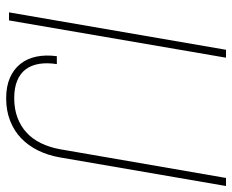

<svg xmlns="http://www.w3.org/2000/svg" viewBox="-86 -666 760 629"><g transform="rotate(90 294.5 -351.0)"><path d="M46.4 0H20L142.6 -710.9H168.5ZM562.5 -710.9H588.9L495.1 -166.5Q488.3 -127.4 472.4 -95.2Q456.5 -63 432.4 -39.8Q408.2 -16.6 375.2 -3.7Q342.3 9.3 301.3 9.3Q262.7 9.3 234.6 -2.9Q206.5 -15.1 189 -37.1Q171.4 -59.1 165 -89.6Q158.7 -120.1 163.6 -156.7H189.5Q184.6 -125 188.7 -99.1Q192.9 -73.2 206.5 -54.9Q220.2 -36.6 243.7 -26.9Q267.1 -17.1 300.8 -17.1Q336.9 -17.1 365.2 -27.8Q393.6 -38.6 414.3 -57.9Q435.1 -77.1 448.5 -104.7Q461.9 -132.3 468.3 -166.5Z"/></g></svg>

Font: Roboto Mono Thin
Style: Italic
Weight: 250
Designer: Google
Version: Version 2.000985; 2015; ttfautohint (v1.3)